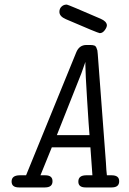

<svg xmlns="http://www.w3.org/2000/svg" viewBox="-20 -821 565 841"><path d="M30.8 -25.9Q30.8 -52.7 65.9 -53.2H94.2L314 -591.8Q327.1 -624 358.9 -624H374Q386.2 -624 393.1 -621.6Q399.9 -619.1 402.8 -610.6Q405.8 -602.1 406.5 -600.1Q407.2 -598.1 408.2 -584L443.8 -110.8Q445.8 -70.8 448.2 -53.2H469.2Q502.4 -53.2 502 -26.9Q502 0 469.2 0H355Q322.8 0 323.2 -25.9Q323.2 -52.7 356.9 -53.2H384.8L376 -175.8H207L157.2 -53.2H178.2Q210.4 -53.2 210 -26.9Q210 0 176.8 0H63Q30.8 0 30.8 -25.9ZM229 -229H372.1Q369.1 -262.2 361.6 -383.1Q354 -503.9 354 -535.2V-549.8L336.9 -501ZM240.2 -769Q240.2 -783.2 249.5 -792Q258.8 -800.8 271 -800.8H272.9Q277.8 -800.8 420.9 -738.8Q446.8 -727.5 448.2 -710.9Q448.2 -701.2 438.7 -688.5Q429.2 -675.8 417 -675.8Q410.2 -675.8 269 -736.8Q240.2 -749 240.2 -769Z"/></svg>

Font: CMU Typewriter Text
Style: LightOblique
Weight: 200
Italic angle: -9.46001°
Version: Version 0.7.0